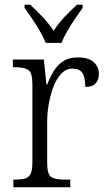

<svg xmlns="http://www.w3.org/2000/svg" viewBox="-20 -786 449 806"><path d="M36 0V-32H44Q69 -32 85 -36.5Q101 -41 108.5 -56.5Q116 -72 116 -106V-433Q116 -481 98.5 -492.5Q81 -504 41 -504H34V-536H164L175 -431H178Q189 -460 204.5 -486Q220 -512 244.5 -528.5Q269 -545 307 -545Q351 -545 373 -525.5Q395 -506 395 -475Q395 -451 381.5 -436Q368 -421 338 -421Q338 -461 326 -479.5Q314 -498 284 -498Q258 -498 238 -477.5Q218 -457 205 -423.5Q192 -390 185 -351Q178 -312 178 -275V-103Q178 -54 195 -43Q212 -32 250 -32H275V0ZM172 -606Q163 -629 147.5 -655.5Q132 -682 114.5 -708Q97 -734 83 -753V-766H107Q136 -739 160 -713.5Q184 -688 205 -657Q226 -688 249.5 -713.5Q273 -739 303 -766H327V-753Q313 -734 295.5 -708Q278 -682 262.5 -655.5Q247 -629 238 -606Z"/></svg>

Font: Noto Serif Lao SemiCondensed Light
Style: Regular
Weight: 300
Width: 4
Designer: Monotype Design Team
Foundry: Monotype Imaging Inc.
Version: Version 2.003; ttfautohint (v1.8.4.7-5d5b)